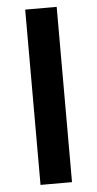

<svg xmlns="http://www.w3.org/2000/svg" viewBox="-53 -768 406 802"><g transform="rotate(-5 150.0 -367.5)"><path d="M84 0V-735H216V0Z"/></g></svg>

Font: Iosevka Aile Extrabold
Style: Regular
Weight: 800
Designer: Belleve Invis
Foundry: Belleve Invis
Version: Version 27.3.5; ttfautohint (v1.8.4)